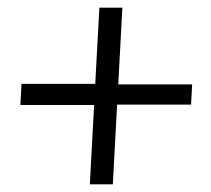

<svg xmlns="http://www.w3.org/2000/svg" viewBox="-20 -563 551 501"><path d="M288.6 -342.8 299.3 -543H239.3L228.5 -344.2H36.1L33.2 -289.1H225.6L214.4 -82H274.4L285.6 -290H478.5L481.4 -342.8Z"/></svg>

Font: Lora Italic
Style: Regular
Weight: 400
Italic angle: -3°
Designer: Olga Karpushina, Alexei Vanyashin
Foundry: Cyreal
Version: Version 1.011;PS 001.011;hotconv 1.0.70;makeotf.lib2.5.58329